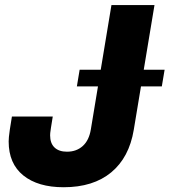

<svg xmlns="http://www.w3.org/2000/svg" viewBox="-20 -748 687 778"><path d="M237.8 10.7Q133.8 10.7 74.5 -37.1Q15.1 -85 15.1 -174.8Q15.1 -183.1 16.1 -193.4Q17.1 -203.6 19.8 -222.7Q22.5 -241.7 28.3 -275.9H193.8Q189 -245.6 186.5 -230.5Q184.1 -215.3 183.6 -209.5Q183.1 -203.6 183.1 -199.7Q183.1 -167.5 200.9 -150.4Q218.8 -133.3 251.5 -133.3Q289.6 -133.3 315.2 -156.2Q340.8 -179.2 348.1 -223.6L431.6 -727.5H606L522 -221.7Q503.4 -109.9 430.7 -49.6Q357.9 10.7 237.8 10.7ZM291.5 -397.9 302.7 -465.3H647L635.7 -397.9Z"/></svg>

Font: Inter 28pt ExtraBold
Style: Italic
Weight: 800
Italic angle: -9.3988°
Designer: Rasmus Andersson
Foundry: rsms
Version: Version 4.001;git-66647c0bb